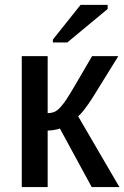

<svg xmlns="http://www.w3.org/2000/svg" viewBox="-20 -755 502 775"><path d="M172.4 -228V0H67.9V-528.3H172.4V-298.3Q189 -298.8 200.2 -303.7Q211.4 -308.6 223.6 -321.8Q229.5 -328.6 236.6 -337.6Q243.7 -346.7 251 -358.4Q258.8 -369.6 283.9 -412.4Q309.1 -455.1 351.6 -528.3H457.5L353.5 -360.4Q316.4 -302.7 295.4 -285.6L461.9 0H350.1L221.7 -236.3Q212.9 -232.9 199 -230.5Q185.1 -228 172.4 -228ZM414.6 -718.8 251.5 -583.5H193.4V-595.2L305.2 -735.4H414.6Z"/></svg>

Font: Arimo Medium
Style: Regular
Weight: 500
Designer: Steve Matteson
Foundry: Monotype Imaging Inc.
Version: Version 1.33